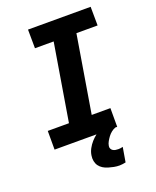

<svg xmlns="http://www.w3.org/2000/svg" viewBox="-172 -834 943 1158"><g transform="rotate(-20 300.0 -255.5)"><path d="M457 0H55V-120H191L273 -615H153L152 -735H554L555 -615H419L337 -120H457ZM391 224Q373 224 355.5 220.5Q338 217 321 212Q304 207 289.5 198Q275 189 265.5 176Q256 163 252.5 145.5Q249 128 252 110Q255 88 266 67.5Q277 47 292.5 29.5Q308 12 326.5 -2Q345 -16 366 -25.5Q387 -35 409 -40Q431 -45 452 -45L445 0Q431 5 418.5 15Q406 25 397 37Q388 49 380 63Q372 77 370 91Q368 100 372 108.5Q376 117 383.5 121.5Q391 126 399.5 127.5Q408 129 418 129Q425 129 432.5 128Q440 127 447 125L431 219Q421 221 411 222.5Q401 224 391 224Z"/></g></svg>

Font: Iosevka Heavy Extended Oblique
Style: Regular
Weight: 900
Width: 7
Italic angle: -9°
Monospace: yes
Designer: Belleve Invis
Foundry: Belleve Invis
Version: Version 32.5.0; ttfautohint (v1.8.4)